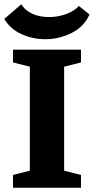

<svg xmlns="http://www.w3.org/2000/svg" viewBox="-33 -881 440 901"><path d="M28 0V-60L107 -80V-568L28 -588V-648H347V-588L268 -568V-80L347 -60V0ZM179 -697Q121 -697 68.5 -720.5Q16 -744 -13 -792L67 -861Q79 -841 99 -827.5Q119 -814 144.5 -807.5Q170 -801 197 -801Q224 -801 250 -807Q276 -813 299 -824.5Q322 -836 337 -853L387 -813Q361 -755 302.5 -726Q244 -697 179 -697Z"/></svg>

Font: Faustina ExtraBold
Style: Regular
Weight: 800
Designer: Alfonso Garcia
Foundry: http://www.omnibus-type.com
Version: Version 1.200